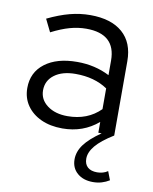

<svg xmlns="http://www.w3.org/2000/svg" viewBox="-83 -573 682 857"><g transform="rotate(10 258.0 -145.0)"><path d="M397 221Q353 221 326 197.5Q299 174 299 135Q299 100 322.5 68Q346 36 398 0H383V-49Q349 -20 308.5 -5.5Q268 9 221 9Q166 9 124.5 -10Q83 -29 59.5 -63Q36 -97 36 -142Q36 -213 90 -254Q144 -295 236 -295Q317 -295 383 -261V-327Q383 -448 250 -448Q213 -448 175.5 -437.5Q138 -427 93 -404L65 -461Q119 -487 165 -499Q211 -511 257 -511Q352 -511 403.5 -466Q455 -421 455 -337V0Q400 34 375 64Q350 94 350 123Q350 148 365 161.5Q380 175 408 175Q421 175 433.5 171.5Q446 168 456 161L471 200Q455 210 436.5 215.5Q418 221 397 221ZM234 -49Q325 -49 383 -107V-201Q324 -241 238 -241Q178 -241 142.5 -214.5Q107 -188 107 -144Q107 -102 142.5 -75.5Q178 -49 234 -49Z"/></g></svg>

Font: Red Hat Display VF
Style: Regular
Weight: 300
Designer: Pentagram, MCKL
Foundry: Pentagram, MCKL
Version: Version 1.023